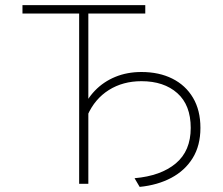

<svg xmlns="http://www.w3.org/2000/svg" viewBox="-20 -720 875 752"><path d="M290 0V-667H68V-700H549V-667H326V0ZM527 12 507 -22Q610 -31 668.5 -80Q727 -129 727 -219Q727 -308.5 674.5 -355.2Q622 -402 534 -402Q461.5 -402 406.5 -367.5Q351.5 -333 323 -269L300 -282Q318 -330 351.8 -365Q385.5 -400 431.8 -419Q478 -438 534 -438Q603 -438 655 -412Q707 -386 736 -337Q765 -288 765 -219Q765 -150 734.8 -101Q704.5 -52 651 -23.5Q597.5 5 527 12Z"/></svg>

Font: Overpass Thin
Style: Regular
Weight: 250
Designer: Delve Withrington, Dave Bailey, Thomas Jockin
Foundry: Delve Fonts LLC
Version: Version 4.000